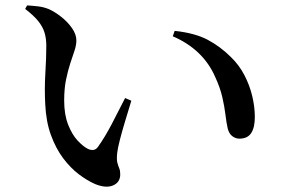

<svg xmlns="http://www.w3.org/2000/svg" viewBox="-20 -710 1040 709"><path d="M332 -30Q302 -43 271 -66.5Q240 -90 213 -126Q186 -162 168 -211.5Q150 -261 147 -326Q144 -383 147.5 -440Q151 -497 151 -541Q151 -569 144 -591Q137 -613 120 -633.5Q103 -654 73 -677L80 -690Q99 -689 120.5 -686.5Q142 -684 161 -676Q183 -666 206.5 -647.5Q230 -629 246 -606Q262 -583 262 -561Q262 -543 255 -522.5Q248 -502 239.5 -476Q231 -450 224 -416.5Q217 -383 217 -339Q217 -287 231.5 -250Q246 -213 266.5 -191Q287 -169 305 -160Q316 -155 325.5 -156.5Q335 -158 342 -168Q367 -203 392.5 -251.5Q418 -300 442 -348L465 -338Q454 -302 442.5 -264Q431 -226 423 -195Q415 -164 413 -147Q410 -121 413.5 -108.5Q417 -96 420.5 -88Q424 -80 424 -66Q424 -37 398 -25.5Q372 -14 332 -30ZM864 -198Q850 -198 838 -207Q826 -216 821 -235Q816 -257 812.5 -286.5Q809 -316 801 -351Q793 -386 775 -425Q753 -476 713.5 -514Q674 -552 618 -576L625 -596Q700 -588 747 -563Q794 -538 833 -499Q863 -470 882.5 -432.5Q902 -395 911.5 -355Q921 -315 921 -278Q921 -239 907.5 -218.5Q894 -198 864 -198Z"/></svg>

Font: Noto Serif HK ExtraLight SemiBold
Style: Regular
Weight: 600
Version: Version 2.002-H1;hotconv 1.1.0;makeotfexe 2.6.0